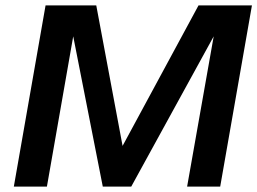

<svg xmlns="http://www.w3.org/2000/svg" viewBox="-20 -688 949 708"><path d="M31 0 148 -668H335L432 -150L712 -668H909L792 0H670L768 -554L464 0H359L250 -554L153 0Z"/></svg>

Font: Gantari SemiBold
Style: Italic
Weight: 600
Italic angle: -10°
Designer: Anugrah Pasau
Foundry: Lafontype
Version: Version 1.000